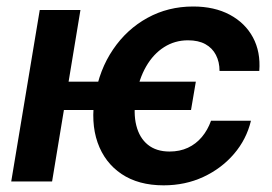

<svg xmlns="http://www.w3.org/2000/svg" viewBox="-20 -553 828 585"><path d="M576.7 -304.2 562 -217.8H133.8L148.4 -304.2ZM225.1 -522.5 138.7 0H14.2L101.1 -522.5ZM478.5 11.7Q401.9 11.7 350.3 -22.9Q298.8 -57.6 277.3 -118.9Q255.9 -180.2 269.5 -260.3Q282.7 -340.8 324.5 -402.3Q366.2 -463.9 429.2 -498.5Q492.2 -533.2 568.4 -533.2Q633.3 -533.2 680.2 -508.1Q727.1 -482.9 750.7 -439Q774.4 -395 770 -336.9H648.9Q648.9 -364.3 637.9 -385.5Q627 -406.7 605.7 -418.5Q584.5 -430.2 552.7 -430.2Q512.7 -430.2 480 -409.4Q447.3 -388.7 425.3 -350.6Q403.3 -312.5 394.5 -260.3Q385.7 -208.5 395.3 -170.7Q404.8 -132.8 430.4 -112.1Q456.1 -91.3 496.6 -91.3Q527.8 -91.3 552.5 -102.8Q577.1 -114.3 595 -135.5Q612.8 -156.7 623 -185.1H744.6Q731 -128.4 692.9 -84Q654.8 -39.6 599.6 -13.9Q544.4 11.7 478.5 11.7Z"/></svg>

Font: Inter 28pt SemiBold
Style: Italic
Weight: 600
Italic angle: -9.3988°
Designer: Rasmus Andersson
Foundry: rsms
Version: Version 4.001;git-66647c0bb